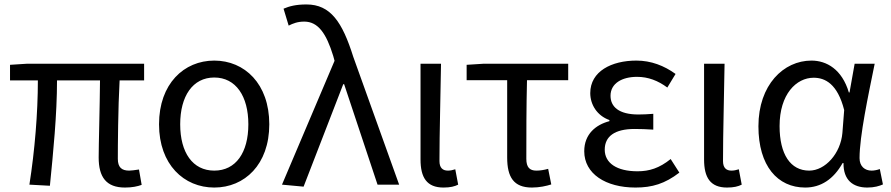

<svg xmlns="http://www.w3.org/2000/svg" viewBox="-20 -829 3999 862"><path d="M541 13C573 13 597 8 616 1L604 -68C583 -65 570 -63 560 -63C526 -63 509 -78 509 -116C509 -169 510 -344 517 -468H627V-543H103L25 -538V-468H150C150 -321 136 -153 112 0L204 5C219 -146 236 -315 236 -468H429C428 -348 423 -179 423 -122C423 -34 457 13 541 13Z M942 13C1078 13 1189 -90 1189 -271C1189 -453 1078 -557 942 -557C806 -557 694 -453 694 -271C694 -90 806 13 942 13ZM942 -63C845 -63 789 -144 789 -271C789 -397 845 -481 942 -481C1039 -481 1095 -397 1095 -271C1095 -144 1039 -63 942 -63Z M1343 9 1521 -451H1525L1675 0H1772L1566 -574C1517 -730 1464 -809 1356 -809C1308 -809 1279 -801 1253 -790L1276 -714C1296 -724 1316 -732 1346 -732C1408 -732 1445 -679 1476 -578L1482 -556L1246 0Z M1971 13C2002 13 2021 8 2037 0L2024 -69C2012 -65 2001 -63 1991 -63C1968 -63 1953 -75 1953 -106C1953 -237 1958 -396 1960 -543H1868V-113C1868 -32 1896 13 1971 13Z M2368 13C2402 13 2433 6 2455 -1L2441 -71C2423 -66 2406 -63 2388 -63C2358 -63 2343 -78 2343 -116C2343 -226 2343 -346 2346 -469H2531V-543H2153L2075 -538V-469H2257V-122C2257 -34 2286 13 2368 13Z M2833 13C2908 13 2965 -4 3030 -54L2991 -115C2940 -74 2895 -60 2842 -60C2749 -60 2695 -97 2695 -157C2695 -217 2740 -250 2829 -250C2856 -250 2882 -249 2913 -247V-318C2887 -316 2867 -315 2846 -315C2758 -315 2721 -350 2721 -399C2721 -455 2773 -484 2840 -484C2890 -484 2934 -467 2976 -436L3013 -497C2962 -534 2903 -557 2837 -557C2726 -557 2630 -509 2630 -411C2630 -360 2660 -310 2716 -290V-285C2655 -269 2603 -227 2603 -150C2603 -49 2699 13 2833 13Z M3244 13C3275 13 3294 8 3310 0L3297 -69C3285 -65 3274 -63 3264 -63C3241 -63 3226 -75 3226 -106C3226 -237 3231 -396 3233 -543H3141V-113C3141 -32 3169 13 3244 13Z M3595 13C3665 13 3722 -24 3763 -97H3767C3766 -21 3809 13 3874 13C3906 13 3928 6 3944 -1L3930 -70C3919 -66 3905 -63 3893 -63C3863 -63 3839 -82 3839 -119C3839 -218 3878 -400 3907 -543H3817L3794 -414H3791C3760 -518 3691 -557 3623 -557C3498 -557 3385 -448 3385 -262C3385 -84 3471 13 3595 13ZM3613 -63C3529 -63 3480 -136 3480 -263C3480 -406 3555 -480 3633 -480C3684 -480 3740 -453 3770 -335L3762 -232C3754 -140 3685 -63 3613 -63Z"/></svg>

Font: Noto Sans T Chinese Regular
Style: Regular
Weight: 400
Designer: Ryoko NISHIZUKA (kana & ideographs); Paul D. Hunt (Latin, Greek & Cyrillic); Wenlong ZHANG (bopomofo); Sandoll Communica
Foundry: Adobe Systems Incorporated
Version: Version 1.000;PS 1;hotconv 1.0.78;makeotf.lib2.5.61930